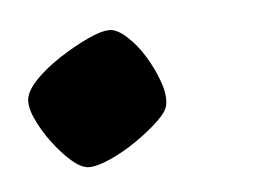

<svg xmlns="http://www.w3.org/2000/svg" viewBox="-28 -177 279 208"><g transform="rotate(-5 112.0 -73.0)"><path d="M62 0Q54 0 43.5 -9Q33 -18 23 -31.5Q13 -45 7 -58.5Q1 -72 3 -81Q5 -90 16 -101Q27 -112 42.5 -122Q58 -132 73 -139Q88 -146 97 -146Q105 -146 115.5 -136.5Q126 -127 134.5 -113Q143 -99 148 -84.5Q153 -70 151 -60Q150 -53 139.5 -43Q129 -33 114.5 -23Q100 -13 85.5 -6.5Q71 0 62 0Z"/></g></svg>

Font: Texturina 12pt Medium
Style: Italic
Weight: 500
Italic angle: -11°
Designer: Guillermo Torres Carreño
Foundry: Omnibus-Type
Version: Version 1.002